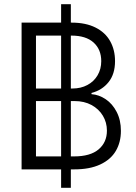

<svg xmlns="http://www.w3.org/2000/svg" viewBox="-20 -816 654 925"><path d="M274.4 0H84V-707H274.4V-795.9H321.3V-707H325.2Q393.1 -707 440.2 -683.3Q487.3 -659.7 510.7 -617.7Q534.2 -575.7 534.2 -521.5Q534.2 -459 502.9 -420.2Q471.7 -381.3 420.9 -368.2V-362.3Q456.5 -359.9 489.3 -337.9Q522 -315.9 542.2 -276.6Q562.5 -237.3 562.5 -185.5Q562.5 -130.9 538.1 -89.1Q513.7 -47.4 463.1 -23.7Q412.6 0 337.9 0H321.3V88.9H274.4ZM495.1 -186.5Q495.1 -226.1 475.6 -258.5Q456.1 -291 420.9 -310.1Q385.7 -329.1 339.8 -329.1H321.3V-62.5H336.9Q415 -62.5 455.1 -96.4Q495.1 -130.4 495.1 -186.5ZM467.8 -521.5Q467.8 -577.6 430.9 -611.1Q394 -644.5 324.2 -644.5H321.3V-389.6H329.1Q369.6 -389.6 401.1 -406.5Q432.6 -423.3 450.2 -453.4Q467.8 -483.4 467.8 -521.5ZM274.4 -62.5V-329.1H153.3V-62.5ZM274.4 -389.6V-644.5H153.3V-389.6Z"/></svg>

Font: Pretendard Light
Style: Regular
Weight: 300
Designer: Base glyphs from Inter by Rasmus Andersson; Hangeul glyphs from Noto Sans CJK(Source Han Sans) by Jang Soo-young and Kan
Foundry: Kil Hyung-jin
Version: Version 1.309